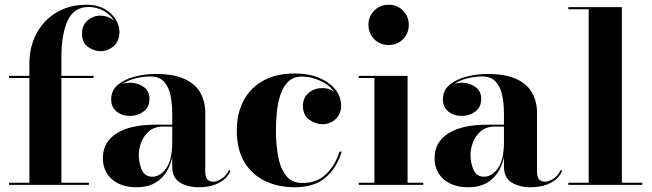

<svg xmlns="http://www.w3.org/2000/svg" viewBox="-20 -780 2752 810"><path d="M18 -9H104V-451H18V-460H104V-511.5Q104 -582 133.8 -638.2Q163.5 -694.5 218 -727.2Q272.5 -760 346 -760Q390.5 -760 421.2 -742.2Q452 -724.5 468 -698.2Q484 -672 484 -646Q484 -606 459.2 -585Q434.5 -564 404 -564Q378 -564 352 -581.5Q326 -599 326 -638.5Q326 -674 349.8 -694Q373.5 -714 401.5 -714Q437.5 -714 462 -692Q447 -717.5 417.8 -734Q388.5 -750.5 353.5 -750.5Q292 -750.5 265.5 -693Q239 -635.5 239 -540V-460H375V-451H239V-9H355V0H18Z M636 -254H706.5V-304.5Q706.5 -340.5 699.8 -375.8Q693 -411 673 -434.2Q653 -457.5 613 -457.5Q585.5 -457.5 553.2 -449.8Q521 -442 497 -425.5Q512 -431 528.5 -431Q561 -431 585.8 -413.5Q610.5 -396 610.5 -363Q610.5 -327.5 585.2 -309.2Q560 -291 528.5 -291Q494 -291 471.5 -309.8Q449 -328.5 449 -361Q449 -398.5 477 -422Q505 -445.5 548.5 -456.8Q592 -468 637.5 -468Q713.5 -468 759.2 -446.5Q805 -425 825.5 -388.2Q846 -351.5 846 -304.5V-53Q846 -36.5 853.5 -25Q861 -13.5 880.5 -13.5Q894.5 -13.5 914.2 -25.5Q934 -37.5 946.5 -63.5L952 -58Q937.5 -25.5 902.2 -7.8Q867 10 820 10Q771.5 10 739 -10Q706.5 -30 706.5 -78V-117Q693.5 -57 655.5 -23.5Q617.5 10 556.5 10Q491.5 10 452.8 -23.2Q414 -56.5 414 -113.5Q414 -180.5 471.8 -217.2Q529.5 -254 636 -254ZM622.5 -34.5Q655.5 -34.5 681 -69.8Q706.5 -105 706.5 -181V-246H669.5Q631.5 -246 608.8 -226.5Q586 -207 575.8 -179.5Q565.5 -152 565.5 -127Q565.5 -91.5 578.5 -63Q591.5 -34.5 622.5 -34.5Z M1421.5 -140.5Q1402 -73.5 1354.5 -31.8Q1307 10 1222 10Q1154 10 1098.8 -16.2Q1043.5 -42.5 1011.2 -95.8Q979 -149 979 -230Q979 -301.5 1007.5 -355.5Q1036 -409.5 1090.8 -439.8Q1145.5 -470 1223.5 -470Q1282 -470 1326 -451.8Q1370 -433.5 1394.5 -402.8Q1419 -372 1419 -334.5Q1419 -298 1395.5 -277Q1372 -256 1340 -256Q1311.5 -256 1284.8 -275Q1258 -294 1258 -333.5Q1258 -369 1282.8 -388.8Q1307.5 -408.5 1340 -408.5Q1369 -408.5 1390 -392.5Q1368 -423 1329.5 -440Q1291 -457 1253.5 -457Q1217.5 -457 1195.5 -435.2Q1173.5 -413.5 1162.5 -378.8Q1151.5 -344 1147.8 -304.8Q1144 -265.5 1144 -230Q1144 -173 1153 -122.2Q1162 -71.5 1186.2 -39.8Q1210.5 -8 1256 -8Q1316.5 -8 1355 -44.8Q1393.5 -81.5 1412.5 -140.5Z M1534.5 -675Q1534.5 -711 1559 -735.5Q1583.5 -760 1619.5 -760Q1655.5 -760 1680 -735.5Q1704.5 -711 1704.5 -675Q1704.5 -639 1680 -614.5Q1655.5 -590 1619.5 -590Q1583.5 -590 1559 -614.5Q1534.5 -639 1534.5 -675ZM1493.5 -9H1559.5V-451H1493.5V-460H1699.5V-9H1765.5V0H1493.5Z M2035.5 -254H2106V-304.5Q2106 -340.5 2099.2 -375.8Q2092.5 -411 2072.5 -434.2Q2052.5 -457.5 2012.5 -457.5Q1985 -457.5 1952.8 -449.8Q1920.5 -442 1896.5 -425.5Q1911.5 -431 1928 -431Q1960.5 -431 1985.2 -413.5Q2010 -396 2010 -363Q2010 -327.5 1984.8 -309.2Q1959.5 -291 1928 -291Q1893.5 -291 1871 -309.8Q1848.5 -328.5 1848.5 -361Q1848.5 -398.5 1876.5 -422Q1904.5 -445.5 1948 -456.8Q1991.5 -468 2037 -468Q2113 -468 2158.8 -446.5Q2204.5 -425 2225 -388.2Q2245.5 -351.5 2245.5 -304.5V-53Q2245.5 -36.5 2253 -25Q2260.5 -13.5 2280 -13.5Q2294 -13.5 2313.8 -25.5Q2333.5 -37.5 2346 -63.5L2351.5 -58Q2337 -25.5 2301.8 -7.8Q2266.5 10 2219.5 10Q2171 10 2138.5 -10Q2106 -30 2106 -78V-117Q2093 -57 2055 -23.5Q2017 10 1956 10Q1891 10 1852.2 -23.2Q1813.5 -56.5 1813.5 -113.5Q1813.5 -180.5 1871.2 -217.2Q1929 -254 2035.5 -254ZM2022 -34.5Q2055 -34.5 2080.5 -69.8Q2106 -105 2106 -181V-246H2069Q2031 -246 2008.2 -226.5Q1985.5 -207 1975.2 -179.5Q1965 -152 1965 -127Q1965 -91.5 1978 -63Q1991 -34.5 2022 -34.5Z M2377.5 -9H2463.5V-741H2377.5V-750H2603.5V-9H2689.5V0H2377.5Z"/></svg>

Font: Bodoni* 24pt
Style: Bold
Weight: 700
Version: Version 2.3